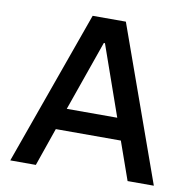

<svg xmlns="http://www.w3.org/2000/svg" viewBox="-78 -765 839 843"><g transform="rotate(10 342.0 -344.0)"><path d="M22 0 268 -688H416L662 0H545L485 -170H195L136 0ZM227 -266H452L342 -579H337Z"/></g></svg>

Font: Saira Thin Medium
Style: Regular
Weight: 500
Version: Version 1.101